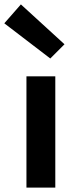

<svg xmlns="http://www.w3.org/2000/svg" viewBox="-49 -857 345 877"><path d="M71.8 0V-508.3H203.6V0ZM180.7 -589.8 -29.3 -750.5 46.4 -836.9 245.6 -654.8Z"/></svg>

Font: Akatab ExtraBold
Style: Regular
Weight: 800
Designer: SIL International
Foundry: SIL International
Version: Version 3.000